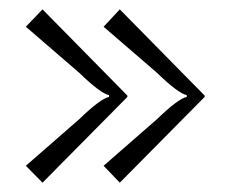

<svg xmlns="http://www.w3.org/2000/svg" viewBox="-20 -436 492 410"><path d="M252 -229 70.8 -45.9 35.2 -82 148.9 -181.2Q194.8 -225.6 212.9 -229V-232.9Q194.8 -236.3 148.9 -280.8L35.2 -378.9L70.8 -416L252 -231.9ZM417 -229 235.8 -45.9 201.2 -82 314.9 -181.2Q360.8 -225.6 378.9 -229V-232.9Q360.8 -236.3 314.9 -280.8L201.2 -378.9L235.8 -416L417 -231.9Z"/></svg>

Font: FoglihtenNo07calt
Style: Regular
Weight: 500
Designer: gluk (gluksza@wp.pl)
Foundry: gluk (gluksza@wp.pl)
Version: Version 0.844